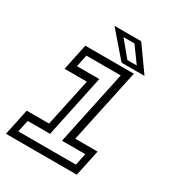

<svg xmlns="http://www.w3.org/2000/svg" viewBox="-175 -791 821 894"><g transform="rotate(30 236.0 -344.0)"><path d="M-8 0 22 -141.5H142L197 -398.5H77L107 -540H368L283 -141.5H403L373 0ZM36 -38.5H346L359.5 -102.5H234L319 -502.5H134.5L121 -438H241L170 -102.5H50ZM416 -556H292.5L178.5 -688H322ZM360.5 -580 300 -663.5H241L310 -580Z"/></g></svg>

Font: Tourney Condensed Regular
Style: Italic
Weight: 400
Width: 3
Italic angle: -12°
Designer: Tyler Finck
Foundry: Etcetera Type Co
Version: Version 1.010; ttfautohint (v1.8.3)